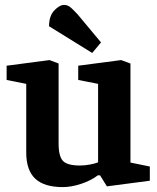

<svg xmlns="http://www.w3.org/2000/svg" viewBox="-20 -751 640 783"><path d="M356 -535 180 -644Q180 -686 201.5 -708.5Q223 -731 242 -731Q257 -731 270.5 -718.5Q284 -706 296 -693L392 -578ZM236 12Q160 12 123.5 -22.5Q87 -57 87 -129V-409L7 -425V-483L182 -506L219 -492V-166Q219 -113 237 -94.5Q255 -76 306 -76Q326 -76 347 -80Q368 -84 380 -89V-409L299 -425V-483L474 -506L512 -492V-88L591 -72V-14L416 9L388 -36H379Q352 -15 311.5 -1.5Q271 12 236 12Z"/></svg>

Font: Faustina VF Beta
Style: Regular
Weight: 400
Designer: Alfonso Garcia
Foundry: Omnibus-Type
Version: Version 1.006